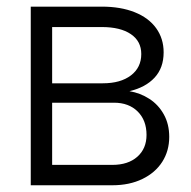

<svg xmlns="http://www.w3.org/2000/svg" viewBox="-20 -550 567 570"><path d="M71.3 -530.3H282.2Q338.4 -530.3 379.9 -513.7Q421.4 -497.1 443.6 -466.3Q465.8 -435.5 465.8 -394.5Q465.8 -348.6 439 -319.6Q412.1 -290.5 364.3 -279.3Q396.5 -273.9 423.3 -256.6Q450.2 -239.3 466.3 -210.4Q482.4 -181.6 482.4 -143.6Q482.4 -102.1 461.7 -69.6Q440.9 -37.1 402.6 -18.6Q364.3 0 313.5 0H71.3ZM415 -149.4Q415 -192.9 388.7 -219Q362.3 -245.1 318.4 -245.1H134.8V-60.5H313.5Q360.4 -60.5 387.7 -84.7Q415 -108.9 415 -149.4ZM399.4 -389.6Q399.4 -427.7 368.4 -448.7Q337.4 -469.7 282.2 -469.7H134.8V-302.7H285.2Q337.9 -302.7 368.7 -326.2Q399.4 -349.6 399.4 -389.6Z"/></svg>

Font: Pretendard Std Light
Style: Regular
Weight: 300
Designer: Base glyphs from Inter by Rasmus Andersson; Hangeul glyphs from Noto Sans CJK(Source Han Sans) by Jang Soo-young and Kan
Foundry: Kil Hyung-jin
Version: Version 1.309